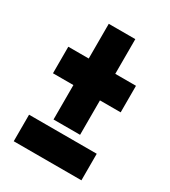

<svg xmlns="http://www.w3.org/2000/svg" viewBox="-120 -543 505 570"><g transform="rotate(30 132.0 -257.5)"><path d="M16 -36V-127H248V-36ZM86 -151V-269H16V-360H86V-479H177V-360H248V-269H177V-151Z"/></g></svg>

Font: Fundamental  Brigade Condensed
Style: Regular
Weight: 400
Width: 3
Designer: Peter Wiegel, original typeface by Carl Albert Fahrenwaldt 1901
Foundry: Peter Wiegel
Version: Version 0.000 2012 initial release